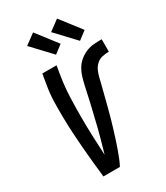

<svg xmlns="http://www.w3.org/2000/svg" viewBox="-236 -1080 1019 1179"><g transform="rotate(-30 273.5 -491.0)"><path d="M135 0Q129 -54 123.5 -108.5Q118 -163 113.5 -217.5Q109 -272 106 -327Q103 -382 102 -437.5Q101 -493 102.5 -549Q104 -605 114 -662L126 -735H227L215 -662Q204 -592 201.5 -523Q199 -454 199 -385.5Q199 -317 201.5 -248.5Q204 -180 208 -112Q216 -139 223.5 -166Q231 -193 238.5 -219.5Q246 -246 252.5 -273Q259 -300 265.5 -327Q272 -354 278.5 -380.5Q285 -407 291 -434Q297 -461 303 -488Q309 -515 315 -542Q321 -569 329 -596Q337 -623 351.5 -647.5Q366 -672 389 -691Q412 -710 438.5 -720.5Q465 -731 492.5 -733Q520 -735 547 -735V-647Q524 -647 500.5 -642Q477 -637 459 -620.5Q441 -604 431.5 -582Q422 -560 416.5 -537Q411 -514 405.5 -491.5Q400 -469 394 -446.5Q388 -424 382.5 -401.5Q377 -379 371 -356.5Q365 -334 359 -311.5Q353 -289 346.5 -266.5Q340 -244 333 -221.5Q326 -199 319 -176.5Q312 -154 304.5 -132Q297 -110 289 -87.5Q281 -65 272 -43Q263 -21 252 0ZM427 -793 300 -928 373 -982 485 -837ZM257 -793 130 -928 203 -982 315 -837Z"/></g></svg>

Font: Iosevka Curly Semibold Oblique
Style: Regular
Weight: 600
Italic angle: -9°
Monospace: yes
Designer: Belleve Invis
Foundry: Belleve Invis
Version: Version 11.1.0; ttfautohint (v1.8.3)